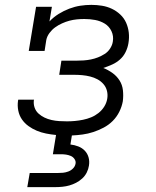

<svg xmlns="http://www.w3.org/2000/svg" viewBox="-20 -548 640 788"><path d="M92 220 102 162H217Q228 162 238.5 161Q249 160 260 156Q271 152 279.5 143.5Q288 135 290 124Q292 114 286 105Q280 96 270.5 92Q261 88 251 86.5Q241 85 230 85H197L210 6Q189 4 169 0Q149 -4 131 -11.5Q113 -19 97 -30.5Q81 -42 70 -58Q59 -74 55 -94Q51 -114 54 -135L55 -139H120L119 -137Q117 -121 122 -106.5Q127 -92 138 -82Q149 -72 162.5 -65.5Q176 -59 191.5 -55.5Q207 -52 223 -51Q239 -50 255 -50Q271 -50 287.5 -51.5Q304 -53 321 -56.5Q338 -60 354 -66.5Q370 -73 384 -84Q398 -95 407.5 -110Q417 -125 420 -142Q423 -159 419 -175Q415 -191 404.5 -203Q394 -215 380 -222.5Q366 -230 350 -234Q334 -238 317.5 -239.5Q301 -241 284 -241H223L232 -299H293Q308 -299 323 -300Q338 -301 353 -304Q368 -307 382 -312.5Q396 -318 409.5 -326.5Q423 -335 432 -349Q441 -363 443 -377Q447 -400 437.5 -420Q428 -440 410 -451Q392 -462 370.5 -466Q349 -470 326 -470Q311 -470 295.5 -468.5Q280 -467 265 -463Q250 -459 234.5 -452Q219 -445 206 -435.5Q193 -426 183 -412.5Q173 -399 170 -384L163 -339H98L128 -520H193L183 -460Q200 -478 221 -491Q242 -504 264.5 -512.5Q287 -521 309.5 -524.5Q332 -528 355 -528Q377 -528 398.5 -524.5Q420 -521 439 -512Q458 -503 473.5 -488.5Q489 -474 497.5 -455Q506 -436 508.5 -414.5Q511 -393 507 -370Q504 -352 495.5 -334.5Q487 -317 472.5 -304Q458 -291 440 -283Q422 -275 404 -269Q424 -261 441.5 -248.5Q459 -236 470.5 -218Q482 -200 484.5 -177.5Q487 -155 484 -132Q480 -110 469.5 -89Q459 -68 442.5 -51.5Q426 -35 405 -24Q384 -13 362.5 -6Q341 1 319 4Q297 7 275 8L269 45Q286 47 301.5 53Q317 59 328 70.5Q339 82 343.5 98Q348 114 345 132Q343 146 336 160Q329 174 317.5 184.5Q306 195 292.5 202Q279 209 265 213Q251 217 236 218.5Q221 220 207 220Z"/></svg>

Font: Iosevka Etoile Light
Style: Italic
Weight: 300
Italic angle: -9°
Designer: Belleve Invis
Foundry: Belleve Invis
Version: Version 22.1.2; ttfautohint (v1.8.4)